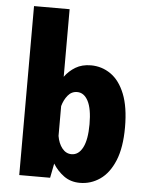

<svg xmlns="http://www.w3.org/2000/svg" viewBox="-54 -794 658 849"><g transform="rotate(5 275.0 -369.5)"><path d="M62.5 0V-750H220.5V-450Q239.5 -476.5 268.2 -493.8Q297 -511 336.5 -511Q385 -511 424.5 -483.5Q464 -456 487 -398.5Q510 -341 510 -251Q510 -161 486 -103Q462 -45 421.5 -17Q381 11 332.5 11Q291 11 261.2 -10.8Q231.5 -32.5 212 -64L199.5 0ZM286 -388Q261 -388 244.5 -367.8Q228 -347.5 220.5 -320V-187.5Q226 -154.5 243 -133.2Q260 -112 284.5 -112Q316 -112 334.2 -147.2Q352.5 -182.5 352.5 -251Q352.5 -319.5 334.5 -353.8Q316.5 -388 286 -388Z"/></g></svg>

Font: Trispace SemiCondensed
Style: Bold
Weight: 700
Width: 4
Designer: Tyler Finck
Foundry: Etcetera Type Company
Version: Version 1.210; ttfautohint (v1.8.3)